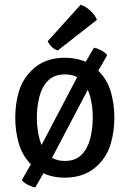

<svg xmlns="http://www.w3.org/2000/svg" viewBox="-20 -756 561 831"><path d="M475 -247Q475 -188 459.5 -134.5Q444 -81 404.5 -42Q377 -14.5 341 -0.8Q305 13 260 13Q216.5 13 180.5 -0.8Q144.5 -14.5 116.5 -42Q77 -81 61.5 -134.5Q46 -188 46 -247Q46 -306 61.5 -359Q77 -412 116.5 -451Q144.5 -479 180.5 -492.5Q216.5 -506 260 -506Q305 -506 341 -492.5Q377 -479 404.5 -451Q444 -412 459.5 -359Q475 -306 475 -247ZM139.5 -247Q139.5 -200.5 150.2 -157.5Q161 -114.5 187.5 -87Q214 -59.5 261 -59.5Q307.5 -59.5 333.8 -87Q360 -114.5 370.8 -157.5Q381.5 -200.5 381.5 -247Q381.5 -293.5 370.8 -336.2Q360 -379 333.8 -406.5Q307.5 -434 261 -434Q214 -434 187.5 -406.5Q161 -379 150.2 -336.2Q139.5 -293.5 139.5 -247ZM329.5 -451.5 386.5 -549.5Q401.5 -547 418 -538.2Q434.5 -529.5 444 -517.5L377 -400L190 -44L132.5 55.5Q117.5 53 100.5 44Q83.5 35 74.5 23.5L142 -94.5ZM329 -735.5Q351 -728.5 371.2 -709.8Q391.5 -691 399.5 -670L230 -537.5Q216.5 -541.5 204.5 -552.8Q192.5 -564 186.5 -577.5Z"/></svg>

Font: Signika Negative
Style: Regular
Weight: 400
Designer: Anna Giedry
Foundry: Anna Giedry
Version: Version 2.001